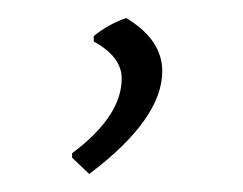

<svg xmlns="http://www.w3.org/2000/svg" viewBox="-20 -86 270 213"><path d="M160 -7Q160 46 79 107L60 89V84Q115 43 115 1Q115 -23 84 -40V-46Q100 -59 120 -66Q160 -42 160 -7Z"/></svg>

Font: Luna Sans Light
Style: Regular
Weight: 300
Designer: Juan Pablo del Peral
Foundry: Huerta Tipografica
Version: Version 2.001; ttfautohint (v1.5)